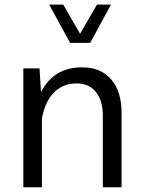

<svg xmlns="http://www.w3.org/2000/svg" viewBox="-20 -796 611 816"><path d="M158.2 0H79.1V-505.4H147.9L154.3 -404.8Q208 -509.8 328.6 -509.8Q408.7 -509.8 452.6 -458.5Q496.6 -407.2 496.6 -316.9V0H417V-304.2Q417 -367.7 387.9 -404.5Q358.9 -441.4 306.2 -441.4Q247.1 -441.4 209 -402.6Q170.9 -363.8 158.2 -292ZM189 -776.4H249L320.3 -652.3L392.1 -776.4H451.7L363.3 -613.8H277.8Z"/></svg>

Font: Estedad-FD Regular
Style: FD-Regular
Weight: 400
Designer: Amin Abedi
Version: Version 7.3